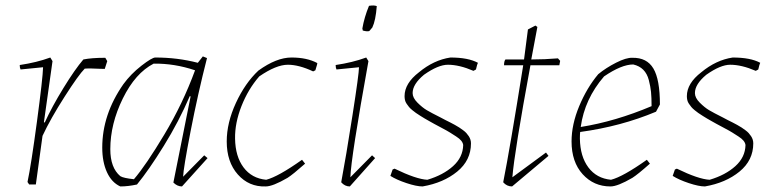

<svg xmlns="http://www.w3.org/2000/svg" viewBox="-20 -664 2780 691"><path d="M85 0 79 -9Q92 -70 113 -226.5Q134 -383 135 -422L54 -414Q51 -420 51 -430Q112 -439 161 -457L169 -444L138 -224L141 -223Q167 -280 208.5 -347.5Q250 -415 280 -450Q310 -456 359 -456L366 -444L357 -416Q354 -416 337.5 -416.5Q321 -417 309.5 -417.5Q298 -418 285 -417Q263 -395 212.5 -316Q162 -237 133 -175L109 0Z M413 7Q382 -7 365 -44Q348 -81 348 -133Q348 -252 424 -361Q451 -398 489 -427.5Q527 -457 539 -457Q619 -457 692 -438L710 -461L725 -455Q692 -326 666 -192Q640 -58 639 -28L715 -105L727 -95L635 7Q618 7 604 -7L666 -317L663 -318Q624 -227 569.5 -139Q515 -51 473 0Q441 7 413 7ZM462 -19Q505 -69 571.5 -180Q638 -291 682 -411Q608 -436 533 -435Q467 -401 422 -309.5Q377 -218 377 -127Q377 -60 413 -30Q424 -23 462 -19Z M936 7Q876 9 836 -36Q796 -81 796 -155Q796 -222 829 -293.5Q862 -365 910 -410Q975 -457 1029 -457Q1085 -457 1122 -437L1121 -431L1115 -411L1107 -407Q1056 -431 1016 -431Q974 -431 913 -389Q873 -343 849 -282Q825 -221 826 -165Q827 -101 856.5 -61.5Q886 -22 938 -17Q981 -28 1067 -89L1078 -75Q1034 -36 1015 -24Q962 7 936 7Z M1286 -554Q1285 -555 1285 -557.5Q1285 -560 1284 -561Q1291 -602 1308 -643Q1326 -646 1336 -642Q1332 -590 1320 -565Q1319 -564 1316.5 -561Q1314 -558 1311.5 -555Q1309 -552 1308 -552Q1301 -550 1286 -554ZM1272 -422 1191 -414Q1188 -420 1188 -430Q1249 -439 1298 -457L1306 -444Q1243 -95 1241 -26L1319 -105L1330 -95L1239 7Q1221 7 1208 -8Q1225 -98 1248.5 -248.5Q1272 -399 1272 -422Z M1501 7Q1479 7 1443 -5Q1407 -17 1385 -31L1393 -54L1400 -57Q1478 -19 1518 -17Q1575 -34 1610.5 -66Q1646 -98 1647 -142Q1646 -150 1640 -157.5Q1634 -165 1621.5 -173Q1609 -181 1599.5 -187Q1590 -193 1571 -203Q1552 -213 1543 -218Q1539 -220 1526 -227.5Q1513 -235 1508.5 -237.5Q1504 -240 1493 -247Q1482 -254 1477 -257.5Q1472 -261 1464 -267.5Q1456 -274 1452 -279Q1448 -284 1443.5 -290.5Q1439 -297 1437.5 -304Q1436 -311 1436 -318Q1436 -364 1488 -404Q1541 -448 1601 -457Q1665 -457 1700 -438L1697 -430L1693 -414L1684 -409Q1633 -431 1592 -431Q1557 -431 1506 -395Q1465 -361 1465 -329Q1465 -312 1482.5 -294.5Q1500 -277 1516 -267.5Q1532 -258 1566 -241Q1571 -238 1583 -232Q1595 -226 1601 -223Q1607 -220 1617 -214.5Q1627 -209 1633 -205Q1639 -201 1646.5 -195.5Q1654 -190 1658.5 -185Q1663 -180 1667 -174Q1671 -168 1673 -161.5Q1675 -155 1675 -148Q1675 -87 1625.5 -46.5Q1576 -6 1501 7Z M1823 7Q1804 7 1791 -8Q1815 -128 1863 -429H1794Q1794 -444 1799 -450H1866Q1879 -548 1880 -558L1907 -572L1914 -567Q1911 -552 1892 -450Q1941 -450 1988 -454L1996 -445L1993 -429H1889Q1831 -115 1824 -26L1945 -115L1954 -103Z M2177 7Q2117 7 2077 -37Q2037 -81 2037 -155Q2037 -216 2064.5 -282Q2092 -348 2133 -397Q2161 -420 2197.5 -438.5Q2234 -457 2256 -456Q2308 -457 2331.5 -417.5Q2355 -378 2355 -288L2341 -262Q2215 -209 2068 -189Q2067 -181 2067 -165Q2068 -101 2097.5 -61.5Q2127 -22 2179 -17Q2222 -28 2308 -89L2319 -75Q2275 -36 2256 -24Q2203 7 2177 7ZM2154 -389Q2084 -308 2070 -207Q2195 -227 2325 -282Q2325 -313 2323 -333Q2321 -353 2315 -376Q2309 -399 2295 -413Q2281 -427 2259 -432Q2217 -432 2154 -389Z M2517 7Q2495 7 2459 -5Q2423 -17 2401 -31L2409 -54L2416 -57Q2494 -19 2534 -17Q2591 -34 2626.5 -66Q2662 -98 2663 -142Q2662 -150 2656 -157.5Q2650 -165 2637.5 -173Q2625 -181 2615.5 -187Q2606 -193 2587 -203Q2568 -213 2559 -218Q2555 -220 2542 -227.5Q2529 -235 2524.5 -237.5Q2520 -240 2509 -247Q2498 -254 2493 -257.5Q2488 -261 2480 -267.5Q2472 -274 2468 -279Q2464 -284 2459.5 -290.5Q2455 -297 2453.5 -304Q2452 -311 2452 -318Q2452 -364 2504 -404Q2557 -448 2617 -457Q2681 -457 2716 -438L2713 -430L2709 -414L2700 -409Q2649 -431 2608 -431Q2573 -431 2522 -395Q2481 -361 2481 -329Q2481 -312 2498.5 -294.5Q2516 -277 2532 -267.5Q2548 -258 2582 -241Q2587 -238 2599 -232Q2611 -226 2617 -223Q2623 -220 2633 -214.5Q2643 -209 2649 -205Q2655 -201 2662.5 -195.5Q2670 -190 2674.5 -185Q2679 -180 2683 -174Q2687 -168 2689 -161.5Q2691 -155 2691 -148Q2691 -87 2641.5 -46.5Q2592 -6 2517 7Z"/></svg>

Font: Albura ExtraLight
Style: Italic
Weight: 156
Italic angle: -7°
Designer: Mercedes Jáuregui
Foundry: Omnibus-Type Team
Version: Version 1.000